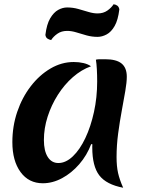

<svg xmlns="http://www.w3.org/2000/svg" viewBox="-20 -848 675 901"><path d="M408 -172Q388 -119 352 -77.5Q316 -36 271.5 -12Q227 12 181 12Q115 12 76.5 -40.5Q38 -93 38 -181Q38 -256 61 -323.5Q84 -391 124.5 -443.5Q165 -496 217 -526.5Q269 -557 326 -557Q351 -557 372 -552Q393 -547 407 -537Q362 -521 322 -486Q282 -451 251.5 -403Q221 -355 203.5 -300.5Q186 -246 186 -191Q186 -140 204 -111.5Q222 -83 254 -83Q289 -83 322 -114.5Q355 -146 380.5 -200Q406 -254 421 -322.5Q436 -391 436 -465Q436 -496 434.5 -523Q433 -550 430 -568Q439 -570 447 -570Q455 -570 474 -570Q526 -570 550.5 -550Q575 -530 575 -488Q575 -462 568 -421Q561 -380 551.5 -329Q542 -278 534.5 -222Q527 -166 527 -111Q527 -68 534 -36.5Q541 -5 558 33Q479 18 446 -25Q413 -68 413 -156Q413 -162 413 -164.5Q413 -167 414 -170ZM220 -660Q210 -662 202.5 -667Q195 -672 193 -684Q199 -734 215.5 -762Q232 -790 253 -801.5Q274 -813 295 -813Q322 -813 347 -806Q372 -799 395 -792Q418 -785 438 -785Q465 -785 484 -798.5Q503 -812 513 -828Q523 -827 530.5 -821.5Q538 -816 540 -804Q534 -754 518 -726Q502 -698 480.5 -686.5Q459 -675 438 -675Q411 -675 386 -682Q361 -689 338.5 -696Q316 -703 295 -703Q268 -703 249 -689.5Q230 -676 220 -660Z"/></svg>

Font: Merienda
Style: Bold
Weight: 700
Designer: Eduardo Rodriguez Tunni
Foundry: Eduardo Rodriguez Tunni
Version: Version 2.001